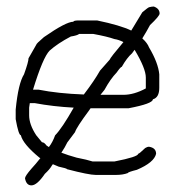

<svg xmlns="http://www.w3.org/2000/svg" viewBox="-20 -535 528 585"><path d="M356 -406.7Q341.8 -414.1 328.6 -416Q306.6 -423.8 264.2 -431.6H221.2Q215.3 -426.8 195.8 -423.8Q155.8 -402.8 131.3 -380.9Q110.8 -360.4 80.6 -261.7H98.1Q156.7 -250 235.4 -247.1Q267.1 -288.6 284.7 -319.8Q306.6 -345.2 314 -353Q316.4 -359.9 356 -406.7ZM390.1 -383.3 382.3 -372.6Q366.7 -358.9 351.1 -331.5Q347.7 -331.5 335.4 -314Q316.4 -294.4 298.3 -261.2Q292.5 -254.4 286.1 -246.1H356Q388.2 -246.1 424.3 -265.6V-298.8Q424.3 -326.2 390.1 -383.3ZM204.6 -207Q141.6 -210.4 86.4 -220.7H70.8L68.8 -207V-183.6Q68.8 -155.8 90.3 -123L107.9 -101.6Q114.7 -101.6 121.6 -91.8Q125 -89.4 128.9 -86.9Q140.1 -101.1 147.9 -122.6Q168.9 -144 204.6 -207ZM103 -53.2Q101.6 -53.7 100.1 -54.7Q49.8 -96.2 43.5 -123Q36.6 -123 27.8 -171.9V-201.2Q35.6 -280.8 53.2 -308.6Q66.9 -346.7 66.9 -357.4L90.3 -398.4Q90.3 -401.9 113.8 -421.9Q181.2 -468.8 203.6 -468.8Q203.6 -472.2 217.3 -472.7H275.9Q346.7 -458 379.9 -441.9L413.6 -497.6Q432.1 -513.2 435.1 -513.2Q442.9 -515.1 448.7 -515.1Q466.3 -508.8 466.3 -493.7Q466.3 -486.3 437 -458.5Q425.8 -437.5 413.6 -418Q429.2 -403.8 434.1 -390.6Q461.9 -343.8 465.3 -308.6V-267.6Q465.3 -237.8 445.8 -232.4Q445.8 -219.2 371.6 -205.1H255.9Q253.9 -202.1 251.5 -198.7Q213.4 -147.5 208.5 -132.3L185.1 -101.1Q178.2 -86.4 167 -69.8Q187 -62 213.4 -54.7Q246.1 -48.3 262.2 -43H328.6Q400.9 -57.1 400.9 -66.4Q404.3 -66.4 422.4 -84Q428.7 -87.9 434.1 -87.9Q455.6 -84.5 455.6 -66.4Q449.7 -40 397 -17.6Q369.6 -10.7 369.6 -7.8Q355 -2 332.5 -2H272Q251 -2 184.1 -19.5Q184.1 -22 158.7 -27.3Q149.9 -30.8 141.1 -34.7L138.2 -30.8Q131.3 -18.6 116.7 -5.4Q92.8 29.8 75.7 29.8Q60.1 29.8 56.2 8.3Q56.2 1.5 75.7 -21Q88.9 -35.2 103 -53.2Z"/></svg>

Font: CEF Fonts CJK
Style: Regular
Weight: 400
Designer: PartyBoss (派对大魔王)
Version: Release 2.25